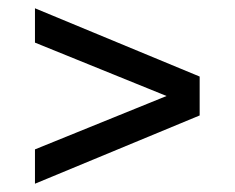

<svg xmlns="http://www.w3.org/2000/svg" viewBox="-20 -612 567 464"><path d="M64.5 -168V-251L382.5 -380L64.5 -509V-592L462.5 -427V-333Z"/></svg>

Font: Encode Sans SemiCondensed SemiCondensed Medium
Style: Regular
Weight: 500
Width: 4
Designer: Multiple Designers
Foundry: Impallari Type
Version: Version 3.000; ttfautohint (v1.8.3) -l 8 -r 50 -G 200 -x 14 